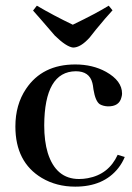

<svg xmlns="http://www.w3.org/2000/svg" viewBox="-20 -660 473 689"><path d="M35.2 -206.1Q35.2 -78.1 129.9 -21.5Q182.6 9.8 250 9.8Q351.6 9.8 404.3 -56.6Q418.9 -75.2 427.7 -96.7L402.3 -104.5Q370.1 -34.2 294.9 -20.5Q279.3 -17.6 263.7 -17.6Q180.7 -17.6 151.4 -111.3Q138.7 -153.3 138.7 -210Q139.6 -403.3 252 -404.3Q300.8 -404.3 311.5 -362.3Q313.5 -355.5 315.4 -338.9Q322.3 -296.9 337.9 -286.1Q349.6 -279.3 366.2 -278.3Q408.2 -277.3 416 -311.5Q418 -318.4 418 -324.2Q418 -370.1 360.4 -402.3Q312.5 -428.7 250 -428.7Q131.8 -428.7 73.2 -340.8Q35.2 -284.2 35.2 -206.1ZM242.2 -489.3Q269.5 -489.3 301.8 -525.4Q308.6 -534.2 324.2 -553.7Q359.4 -596.7 383.8 -623L370.1 -639.6Q326.2 -612.3 241.2 -571.3Q171.9 -604.5 112.3 -639.6L98.6 -622.1Q110.4 -609.4 176.8 -532.2Q217.8 -492.2 242.2 -489.3Z"/></svg>

Font: Abhaya Libre SemiBold
Style: Regular
Weight: 600
Designer: Pushpananda Ekanayake, Sol Matas, Pathum Egodawatta
Foundry: Mooniak
Version: Version 1.050 ; ttfautohint (v1.6)